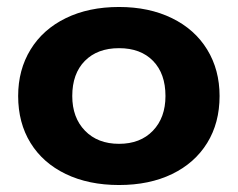

<svg xmlns="http://www.w3.org/2000/svg" viewBox="-20 -515 682 550"><path d="M32 -240Q32 -315 67.5 -373Q103 -431 168.5 -463Q234 -495 321 -495Q407 -495 472.5 -463Q538 -431 573.5 -373Q609 -315 609 -240Q609 -163 573.5 -105.5Q538 -48 473 -16.5Q408 15 321 15Q234 15 168.5 -16.5Q103 -48 67.5 -105.5Q32 -163 32 -240ZM454 -240Q454 -304 418.5 -340.5Q383 -377 321 -377Q259 -377 223 -340.5Q187 -304 187 -240Q187 -178 223.5 -140.5Q260 -103 321 -103Q382 -103 418 -140.5Q454 -178 454 -240Z"/></svg>

Font: Prompt SemiBold
Style: Regular
Weight: 600
Designer: Katatrad Team
Foundry: CadsonDemak
Version: Version 1.001